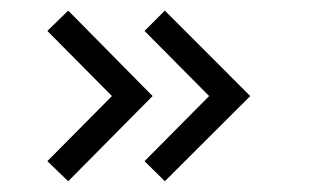

<svg xmlns="http://www.w3.org/2000/svg" viewBox="-20 -413 586 360"><path d="M449.2 -232.9 289.1 -73.2 251 -110.8 372.1 -232.9 251 -355 289.1 -393.1ZM266.1 -232.9 107.9 -73.2 68.8 -110.8 189.9 -232.9 68.8 -355 107.9 -393.1Z"/></svg>

Font: Anonymous Pro
Style: Regular
Weight: 400
Monospace: yes
Designer: Mark Simonson
Version: Version 1.003